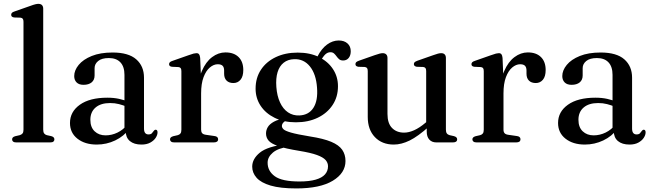

<svg xmlns="http://www.w3.org/2000/svg" viewBox="-20 -758 3479 1022"><path d="M210 -712V-68Q210 -54.5 215 -47.8Q220 -41 229.5 -38.5L252.5 -33.5Q261.5 -31 265.5 -26.8Q269.5 -22.5 269.5 -16Q269.5 -8.5 264.2 -4.2Q259 0 247.5 0H66Q55 0 49.8 -4.2Q44.5 -8.5 44.5 -16Q44.5 -22.5 48.5 -26.5Q52.5 -30.5 61 -33L85 -38.5Q95 -41.5 100 -47.8Q105 -54 105 -67.5V-642Q105 -653 101.2 -658Q97.5 -663 89 -664L55 -665Q46.5 -666.5 43 -670Q39.5 -673.5 39.5 -679Q39.5 -685.5 43.5 -689.8Q47.5 -694 58.5 -697.5L142.5 -727Q158.5 -733 168 -735.2Q177.5 -737.5 184 -737.5Q197 -737.5 203.5 -730.8Q210 -724 210 -712Z M649 -61V-71L642.5 -73.5V-359.5Q642.5 -403 621 -426Q599.5 -449 559.5 -449Q521.5 -449 502.5 -433.2Q483.5 -417.5 483.5 -395.5V-356.5Q483.5 -332.5 467.8 -319.5Q452 -306.5 424.5 -306.5Q400.5 -306.5 387.8 -319.2Q375 -332 375 -353Q375 -383.5 398.8 -412.5Q422.5 -441.5 468.2 -460Q514 -478.5 579 -478.5Q664 -478.5 705.2 -442.2Q746.5 -406 746.5 -344.5V-74Q746.5 -57.5 752.8 -50Q759 -42.5 770 -42.5Q782.5 -42.5 788 -48.2Q793.5 -54 797 -59.5Q799.5 -63 802.2 -65.2Q805 -67.5 808.5 -67.5Q813.5 -67.5 816 -63.8Q818.5 -60 818.5 -53.5Q818.5 -39.5 808.8 -24.5Q799 -9.5 780 1Q761 11.5 733 11.5Q693.5 11.5 671.2 -7.2Q649 -26 649 -61ZM352.5 -103.5Q352.5 -163 405 -200.5Q457.5 -238 551.5 -238Q585.5 -238 613.8 -231.8Q642 -225.5 663.5 -216L656 -189.5Q635.5 -198 613.5 -203.8Q591.5 -209.5 566 -209.5Q516.5 -209.5 488.8 -185.8Q461 -162 461 -120.5Q461 -80.5 483.8 -59Q506.5 -37.5 542 -37.5Q575 -37.5 605.8 -52.5Q636.5 -67.5 658.5 -95.5L669 -72.5Q639.5 -32.5 593.2 -10.5Q547 11.5 495 11.5Q432 11.5 392.2 -19.8Q352.5 -51 352.5 -103.5Z M1033.5 -260.5Q1033.5 -331 1054.5 -380Q1075.5 -429 1109 -454Q1142.5 -479 1180 -479Q1225 -479 1250 -454.2Q1275 -429.5 1275 -385.5Q1275 -351 1260.2 -333.5Q1245.5 -316 1222.5 -316Q1199 -316 1186 -329Q1173 -342 1173 -365.5V-382.5Q1173 -399.5 1165 -407.8Q1157 -416 1139 -416Q1117.5 -416 1097 -398.8Q1076.5 -381.5 1063.5 -347.2Q1050.5 -313 1050.5 -260.5ZM1045.5 -449.5 1050.5 -331V-68Q1050.5 -55.5 1056.2 -49Q1062 -42.5 1076 -40.5L1121 -34Q1131 -33 1136 -28.5Q1141 -24 1141 -16.5Q1141 -8.5 1135.2 -4.2Q1129.5 0 1118.5 0H907Q896 0 890.5 -4.5Q885 -9 885 -16Q885 -22.5 889.2 -26.5Q893.5 -30.5 902 -33L926 -38.5Q935.5 -41 940.5 -47.5Q945.5 -54 945.5 -67.5V-379Q945.5 -390 942 -395Q938.5 -400 930 -401L895.5 -402.5Q887.5 -403.5 883.8 -407Q880 -410.5 880 -416Q880 -422.5 884.2 -426.8Q888.5 -431 899.5 -434.5L982 -463.5Q1001 -470.5 1010.5 -472.8Q1020 -475 1025.5 -475Q1035 -475 1039.5 -469.2Q1044 -463.5 1045.5 -449.5Z M1631 -31.5Q1561 -43 1529.2 -52.2Q1497.5 -61.5 1489 -70Q1480.5 -78.5 1480.5 -87Q1480.5 -97 1488.2 -105.5Q1496 -114 1514.5 -122.5L1501.5 -129Q1461 -123 1438 -110.2Q1415 -97.5 1405.5 -81.5Q1396 -65.5 1396 -47.5Q1396 -26 1409.5 -9.8Q1423 6.5 1461.2 19.8Q1499.5 33 1573 45Q1634 55 1667 67Q1700 79 1713 93.8Q1726 108.5 1726 127Q1726 152 1710 170.2Q1694 188.5 1660.2 198.2Q1626.5 208 1574 208Q1481 208 1442.8 180.2Q1404.5 152.5 1404.5 108Q1404.5 78 1432.5 54.2Q1460.5 30.5 1515.5 23.5L1505 9Q1403 21.5 1362.8 54.8Q1322.5 88 1322.5 129Q1322.5 162 1345.8 188.2Q1369 214.5 1420.5 229.8Q1472 245 1557.5 245Q1684 245 1751.5 204Q1819 163 1819 99Q1819 64.5 1801.5 39.2Q1784 14 1743 -3.2Q1702 -20.5 1631 -31.5ZM1654 -427.5 1680 -422Q1699 -457 1711.5 -468.5Q1724 -480 1738.5 -480Q1751 -480 1758.2 -473.2Q1765.5 -466.5 1771.5 -458Q1777.5 -449.5 1785.2 -442.8Q1793 -436 1806.5 -436Q1825 -436 1836 -449.5Q1847 -463 1847 -485Q1847 -511.5 1829.5 -527Q1812 -542.5 1783 -542.5Q1750.5 -542.5 1721 -521Q1691.5 -499.5 1670 -457.5ZM1779 -299Q1779 -350 1752.2 -390.5Q1725.5 -431 1677.5 -454.5Q1629.5 -478 1564.5 -478Q1498.5 -478 1447.8 -453.8Q1397 -429.5 1368.8 -386.5Q1340.5 -343.5 1340.5 -286Q1340.5 -235.5 1367.2 -195Q1394 -154.5 1442.2 -130.8Q1490.5 -107 1555 -107Q1620.5 -107 1671 -131.2Q1721.5 -155.5 1750.2 -198.8Q1779 -242 1779 -299ZM1545.5 -443Q1597 -445 1629.8 -404.2Q1662.5 -363.5 1667.5 -291.5Q1673 -222.5 1648.2 -184Q1623.5 -145.5 1573.5 -143.5Q1539.5 -142 1513 -160Q1486.5 -178 1470.5 -212.8Q1454.5 -247.5 1451 -295Q1447.5 -341 1457.5 -373.8Q1467.5 -406.5 1490 -424.2Q1512.5 -442 1545.5 -443Z M2251.5 -57V-90.5L2248.5 -93V-379.5Q2248.5 -390.5 2244.8 -395.5Q2241 -400.5 2232.5 -401.5L2198.5 -402.5Q2190.5 -404 2186.8 -407.5Q2183 -411 2183 -416.5Q2183 -423 2187.2 -427Q2191.5 -431 2202.5 -435L2286.5 -464.5Q2301.5 -470 2311.2 -472.5Q2321 -475 2328.5 -475Q2341 -475 2347.2 -468.2Q2353.5 -461.5 2353.5 -449.5V-68Q2353.5 -54.5 2358.5 -47.8Q2363.5 -41 2373.5 -38.5L2396 -33.5Q2405 -31 2409.2 -26.8Q2413.5 -22.5 2413.5 -16Q2413.5 -8.5 2408 -4.2Q2402.5 0 2391 0H2302Q2279 0 2265.2 -15Q2251.5 -30 2251.5 -57ZM1937.5 -135.5V-379.5Q1937.5 -390.5 1933.8 -395.5Q1930 -400.5 1921.5 -401.5L1887.5 -402.5Q1879 -404 1875.5 -407.5Q1872 -411 1872 -416.5Q1872 -423 1876 -427Q1880 -431 1891 -435L1975 -464.5Q1991 -470 2000.5 -472.5Q2010 -475 2016.5 -475Q2029.5 -475 2036 -468.2Q2042.5 -461.5 2042.5 -449.5V-151.5Q2042.5 -101.5 2066.8 -76.8Q2091 -52 2131 -52Q2156 -52 2184.5 -64.8Q2213 -77.5 2245.5 -105L2267 -123.5L2286 -104.5L2264.5 -85.5Q2205 -32 2160.8 -10.2Q2116.5 11.5 2076 11.5Q2013.5 11.5 1975.5 -28.2Q1937.5 -68 1937.5 -135.5Z M2643 -260.5Q2643 -331 2664 -380Q2685 -429 2718.5 -454Q2752 -479 2789.5 -479Q2834.5 -479 2859.5 -454.2Q2884.5 -429.5 2884.5 -385.5Q2884.5 -351 2869.8 -333.5Q2855 -316 2832 -316Q2808.5 -316 2795.5 -329Q2782.5 -342 2782.5 -365.5V-382.5Q2782.5 -399.5 2774.5 -407.8Q2766.5 -416 2748.5 -416Q2727 -416 2706.5 -398.8Q2686 -381.5 2673 -347.2Q2660 -313 2660 -260.5ZM2655 -449.5 2660 -331V-68Q2660 -55.5 2665.8 -49Q2671.5 -42.5 2685.5 -40.5L2730.5 -34Q2740.5 -33 2745.5 -28.5Q2750.5 -24 2750.5 -16.5Q2750.5 -8.5 2744.8 -4.2Q2739 0 2728 0H2516.5Q2505.5 0 2500 -4.5Q2494.5 -9 2494.5 -16Q2494.5 -22.5 2498.8 -26.5Q2503 -30.5 2511.5 -33L2535.5 -38.5Q2545 -41 2550 -47.5Q2555 -54 2555 -67.5V-379Q2555 -390 2551.5 -395Q2548 -400 2539.5 -401L2505 -402.5Q2497 -403.5 2493.2 -407Q2489.5 -410.5 2489.5 -416Q2489.5 -422.5 2493.8 -426.8Q2498 -431 2509 -434.5L2591.5 -463.5Q2610.5 -470.5 2620 -472.8Q2629.5 -475 2635 -475Q2644.5 -475 2649 -469.2Q2653.5 -463.5 2655 -449.5Z M3247 -61V-71L3240.5 -73.5V-359.5Q3240.5 -403 3219 -426Q3197.5 -449 3157.5 -449Q3119.5 -449 3100.5 -433.2Q3081.5 -417.5 3081.5 -395.5V-356.5Q3081.5 -332.5 3065.8 -319.5Q3050 -306.5 3022.5 -306.5Q2998.5 -306.5 2985.8 -319.2Q2973 -332 2973 -353Q2973 -383.5 2996.8 -412.5Q3020.5 -441.5 3066.2 -460Q3112 -478.5 3177 -478.5Q3262 -478.5 3303.2 -442.2Q3344.5 -406 3344.5 -344.5V-74Q3344.5 -57.5 3350.8 -50Q3357 -42.5 3368 -42.5Q3380.5 -42.5 3386 -48.2Q3391.5 -54 3395 -59.5Q3397.5 -63 3400.2 -65.2Q3403 -67.5 3406.5 -67.5Q3411.5 -67.5 3414 -63.8Q3416.5 -60 3416.5 -53.5Q3416.5 -39.5 3406.8 -24.5Q3397 -9.5 3378 1Q3359 11.5 3331 11.5Q3291.5 11.5 3269.2 -7.2Q3247 -26 3247 -61ZM2950.5 -103.5Q2950.5 -163 3003 -200.5Q3055.5 -238 3149.5 -238Q3183.5 -238 3211.8 -231.8Q3240 -225.5 3261.5 -216L3254 -189.5Q3233.5 -198 3211.5 -203.8Q3189.5 -209.5 3164 -209.5Q3114.5 -209.5 3086.8 -185.8Q3059 -162 3059 -120.5Q3059 -80.5 3081.8 -59Q3104.5 -37.5 3140 -37.5Q3173 -37.5 3203.8 -52.5Q3234.5 -67.5 3256.5 -95.5L3267 -72.5Q3237.5 -32.5 3191.2 -10.5Q3145 11.5 3093 11.5Q3030 11.5 2990.2 -19.8Q2950.5 -51 2950.5 -103.5Z"/></svg>

Font: Fraunces 18pt
Style: Regular
Weight: 400
Version: Version 1.000;[b76b70a41]